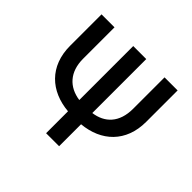

<svg xmlns="http://www.w3.org/2000/svg" viewBox="-169 -930 1133 1133"><g transform="rotate(45 397.5 -363.5)"><path d="M605.8 -727.3V-465.2C605.8 -349.8 544.4 -289.4 453.1 -277V-727.3H344.5V-277C249.3 -290.5 188.2 -354.4 188.2 -465.2V-727.3H79.9V-465.2C79.9 -295.1 188.9 -196.4 344.5 -182.9V0H453.1V-183.2C606.9 -197.4 714.8 -295.8 714.8 -465.2V-727.3Z"/></g></svg>

Font: Magic Ui Pro Medium
Style: Regular
Weight: 500
Designer: Stefan Endress, Andreas Faust
Version: Version 1.000;FEAKit 1.0